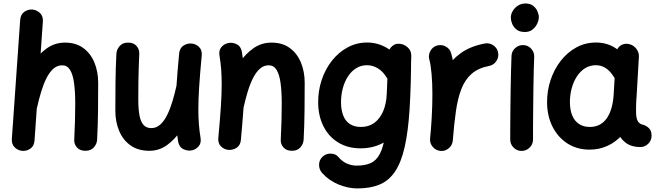

<svg xmlns="http://www.w3.org/2000/svg" viewBox="-20 -796 3753 1095"><path d="M73.1 -220.8Q66.7 -194.6 77.5 -171.4Q88.3 -148.3 111.7 -141.8Q139.8 -134 163.2 -146.6Q186.6 -159.2 191.5 -183.3Q201.5 -228.6 214.4 -271.5Q227.3 -314.3 244.3 -348.8Q261.4 -383.2 283.6 -403.4Q305.9 -423.6 334.8 -423.6Q363.3 -423.6 379.3 -397.8Q395.4 -372.1 402.2 -323.4Q409.1 -274.7 409.1 -205.4Q409.1 -158.7 407.7 -108.1Q406.2 -57.5 403.4 0.6Q402 25.8 418.8 44.9Q435.7 64 467.4 64Q498.3 64 515.4 44.4Q532.5 24.8 533.9 0.5Q538.2 -81.8 539.1 -163.6Q539.9 -245.5 539.9 -323.7Q539.9 -387.3 518.4 -439.4Q496.9 -491.5 454.9 -522.2Q412.8 -553 351 -553Q293.5 -553 247.9 -521Q202.3 -489 167.8 -438.4Q133.3 -387.8 109.7 -330Q86.2 -272.1 73.1 -220.8ZM106.7 64.3Q131.5 66.5 153.1 51.7Q174.7 36.9 177 4.5L224.4 -672.2Q226.7 -704.3 207.8 -722Q188.8 -739.6 164.6 -741.6Q140.3 -743.5 118.8 -728.6Q97.3 -713.6 95 -681.3L47.6 -4.5Q45.3 26.7 64 44.6Q82.8 62.5 106.7 64.3Z M1130.4 -479Q1133.4 -510.5 1115.4 -527.9Q1097.4 -545.3 1074 -547.6Q1049.3 -550.3 1027 -536.3Q1004.8 -522.2 1001.7 -491.2Q991.9 -386.7 986.8 -310.3Q981.7 -233.9 981.7 -173.1Q981.7 -122.1 985.2 -78.1Q988.6 -34.2 995.7 10Q1001 42.5 1025.9 54.7Q1050.9 67 1076.3 61Q1098.3 55.7 1113.5 37.5Q1128.7 19.4 1123.7 -10.1Q1117.3 -49.4 1114.3 -88Q1111.2 -126.6 1111.2 -173.1Q1111.2 -228.6 1115.9 -301.6Q1120.6 -374.5 1130.4 -479ZM1104.6 -268.2Q1111.1 -294.4 1100.3 -317.6Q1089.5 -340.7 1066 -347.2Q1038.1 -355.1 1014.6 -342.5Q991.2 -329.8 986.2 -305.7Q976.2 -260.4 963.3 -217.5Q950.4 -174.7 933.4 -140.3Q916.4 -105.8 894.1 -85.6Q871.8 -65.4 842.9 -65.4Q814.8 -65.4 798.6 -83.5Q782.3 -101.6 775.5 -137.9Q768.7 -174.2 768.7 -228.3Q768.7 -287.2 769.3 -331.5Q770 -375.7 771.3 -413.5Q772.6 -451.2 774.3 -489.6Q775.4 -514.8 758.7 -533.9Q742.1 -553 710.3 -553Q679.4 -553 662.4 -533.4Q645.3 -513.8 643.8 -489.5Q639.5 -407.3 638.7 -325.4Q637.8 -243.5 637.8 -165.3Q637.8 -101.7 659.5 -49.6Q681.2 2.4 724.4 33.2Q767.6 64 831.5 64Q887.2 64 931.9 32Q976.6 0 1010.5 -50.6Q1044.4 -101.2 1068 -159.1Q1091.6 -216.9 1104.6 -268.2Z M1225.1 -10Q1222.4 21.5 1240.2 38.9Q1258.1 56.3 1281.5 58.6Q1306.2 61.3 1328.6 47.2Q1351.1 33.2 1353.8 2.2Q1363.5 -102.7 1368.7 -178.9Q1373.8 -255.1 1373.8 -315.9Q1373.8 -366.9 1370.4 -410.9Q1366.9 -454.8 1359.7 -499Q1354.5 -531.5 1329.5 -543.8Q1304.6 -556.2 1279.2 -550Q1257.2 -544.8 1242.1 -526.6Q1226.9 -508.4 1231.8 -478.9Q1238.3 -439.6 1241.3 -401Q1244.3 -362.4 1244.3 -315.9Q1244.3 -260.5 1239.6 -187.5Q1234.9 -114.5 1225.1 -10ZM1250.9 -220.8Q1244.4 -194.6 1255.2 -171.4Q1266 -148.3 1289.4 -141.8Q1317.5 -134 1340.9 -146.6Q1364.4 -159.2 1369.3 -183.3Q1379.3 -228.6 1392.2 -271.5Q1405 -314.3 1422.1 -348.8Q1439.1 -383.2 1461.4 -403.4Q1483.6 -423.6 1512.6 -423.6Q1541 -423.6 1557.1 -397.8Q1573.1 -372.1 1580 -323.4Q1586.8 -274.7 1586.8 -205.4Q1586.8 -158.7 1585.4 -108.1Q1584 -57.5 1581.2 0.6Q1579.7 25.8 1596.6 44.9Q1613.4 64 1645.1 64Q1676 64 1693.1 44.4Q1710.2 24.8 1711.7 0.5Q1715.9 -81.8 1716.8 -163.6Q1717.7 -245.5 1717.7 -323.7Q1717.7 -387.3 1696.2 -439.4Q1674.7 -491.5 1632.6 -522.2Q1590.6 -553 1528.7 -553Q1471.2 -553 1425.6 -521Q1380 -489 1345.5 -438.4Q1311 -387.8 1287.5 -330Q1263.9 -272.1 1250.9 -220.8Z M2038.9 -72Q2001.1 -72 1975.9 -88.4Q1950.7 -104.7 1938.2 -135.3Q1925.7 -165.9 1924.9 -208.3Q1924.3 -251.7 1934.6 -290.7Q1944.8 -329.7 1964.2 -359.7Q1983.6 -389.8 2011.2 -406.9Q2038.7 -424.1 2072.6 -424.1Q2105.6 -424.1 2134.3 -406.6Q2163 -389.2 2180.4 -360.7Q2193.6 -337.9 2220.9 -330Q2248.2 -322.1 2271 -335Q2293.8 -347.8 2299.3 -374.5Q2304.7 -401.2 2288.9 -423.3Q2244 -487.4 2190.2 -520.4Q2136.5 -553.5 2073.9 -553.5Q2013.4 -553.5 1962.2 -525.6Q1910.9 -497.8 1873.1 -449.9Q1835.3 -402 1814.6 -340.1Q1793.9 -278.2 1794.6 -210.1Q1795.3 -133.3 1825.4 -74.5Q1855.5 -15.6 1909.7 17.2Q1963.9 50 2036.4 50Q2114.9 50 2176.5 12.3Q2238.2 -25.4 2275.3 -92Q2312.4 -158.6 2316 -244.4L2325.6 -472.8Q2327.1 -498.9 2308.8 -520.4Q2290.4 -542 2263.9 -545.8Q2237.4 -549.6 2217.2 -533.3Q2197 -517 2195.4 -490.1L2185.8 -262.5Q2183.6 -204.6 2165.2 -161.6Q2146.7 -118.7 2114.7 -95.3Q2082.6 -72 2038.9 -72ZM2252.2 -546.5Q2227.9 -546.8 2211.9 -527.5Q2195.8 -508.3 2195.8 -479.1Q2195.4 -318.5 2191.5 -207.7Q2187.5 -96.9 2176.9 -26.7Q2166.4 43.6 2146.2 81.7Q2126.1 119.8 2093.8 134.2Q2061.5 148.6 2013.9 148.6Q1987.7 148.6 1960.1 137.5Q1932.6 126.3 1910.5 99.9Q1894.7 80.6 1866.4 80Q1838.1 79.5 1818.5 98.8Q1799.9 116.8 1799.7 144Q1799.6 171.1 1817.3 190.8Q1856.4 233.8 1910.8 256.2Q1965.2 278.6 2017.7 278.6Q2091.8 278.6 2144.5 256.7Q2197.3 234.7 2232.2 183.4Q2267.2 132.1 2287.4 44.7Q2307.5 -42.7 2315.9 -173.2Q2324.3 -303.6 2324.8 -484.1Q2324.8 -508.9 2303.1 -527.6Q2281.4 -546.4 2252.2 -546.5Z M2820.8 -496.3Q2815.9 -522.5 2793.2 -537.7Q2770.5 -552.9 2744.4 -547.9Q2662.1 -532.1 2608 -493.1Q2553.8 -454.1 2521.2 -399Q2488.6 -343.9 2471.4 -278.1Q2454.2 -212.4 2446.3 -142.5Q2438.4 -72.6 2432.9 -5.2Q2430.5 21.2 2448.2 41.8Q2465.8 62.4 2492.3 64.7Q2519.3 67 2539.6 49.4Q2559.9 31.7 2562.3 5.2Q2569.6 -87.3 2580 -160.8Q2590.3 -234.4 2611 -287.8Q2631.6 -341.3 2669.4 -374.7Q2707.3 -408.1 2769.3 -419.9Q2795.4 -424.9 2810.6 -447.6Q2825.8 -470.2 2820.8 -496.3ZM2491.1 64.7Q2517.6 67.4 2538.6 50.2Q2559.6 33 2562.3 6.5Q2568 -47.7 2571.7 -118Q2575.4 -188.2 2575.4 -259.8Q2575.4 -326.4 2570.9 -386.8Q2566.3 -447.1 2552.9 -492.7Q2545.7 -518.1 2521.8 -530.9Q2497.9 -543.8 2472.5 -536.3Q2447.1 -529.1 2434.3 -505Q2421.4 -481 2428.6 -455.6Q2436.3 -429.3 2441.2 -375.4Q2446 -321.5 2446 -259.8Q2446 -192.7 2442.1 -125Q2438.2 -57.3 2432.9 -6.5Q2430.2 20 2447.4 40.8Q2464.6 61.6 2491.1 64.7Z M2893.3 -694.8Q2893.3 -680.5 2900.5 -661.5Q2907.7 -642.5 2925.2 -628Q2942.6 -613.5 2973.6 -613.5Q2999.5 -613.5 3017.3 -627.6Q3035 -641.7 3044 -661.6Q3053 -681.5 3053 -698.2Q3053 -712.5 3045.5 -730.8Q3038 -749 3021.1 -762.6Q3004.3 -776.1 2976.1 -776.1Q2953.5 -776.1 2934.6 -764.3Q2915.8 -752.4 2904.5 -733.8Q2893.3 -715.2 2893.3 -694.8ZM2965 -538.8Q2938.5 -539.9 2918.4 -522Q2898.3 -504.2 2897.2 -477.2Q2895.8 -441.8 2894.5 -392.6Q2893.3 -343.5 2892.3 -288.1Q2891.4 -232.8 2890.9 -178.3Q2890.4 -123.9 2890.1 -77.5Q2889.9 -31.1 2889.9 0Q2889.9 26.5 2909 45.6Q2928.1 64.7 2954.6 64.7Q2981.6 64.7 3000.7 45.6Q3019.8 26.5 3019.8 0Q3019.8 -30.4 3020 -76.8Q3020.3 -123.2 3020.8 -177.4Q3021.2 -231.7 3022 -286.4Q3022.7 -341.2 3023.9 -389.4Q3025.1 -437.6 3026.6 -471.1Q3027.7 -498 3009.8 -517.9Q2991.9 -537.7 2965 -538.8Z M3548.1 -311.3Q3521.6 -315.1 3501.4 -298.2Q3481.2 -281.4 3479.6 -255.6Q3478.6 -238.5 3478.3 -217.3Q3477.9 -196.2 3478.3 -176.3Q3478.8 -156.4 3479.6 -143.1Q3483.8 -87.8 3500.9 -45.9Q3517.9 -4 3550.1 19.3Q3582.3 42.7 3631 42.7Q3658 42.7 3677.1 23.6Q3696.2 4.5 3696 -22Q3695.9 -50.4 3681.8 -64.1Q3667.6 -77.9 3651.6 -83.4Q3634.4 -86.7 3625.2 -95.3Q3616 -103.9 3612.5 -116.3Q3609.1 -128.8 3607.9 -143.4Q3607.4 -154.1 3607.4 -170.7Q3607.3 -187.4 3608 -205.6Q3608.8 -223.8 3609.7 -237.5Q3611.3 -267.1 3593.1 -287.3Q3575 -307.5 3548.1 -311.3ZM3343.9 -72Q3308.1 -72 3282.9 -88.4Q3257.7 -104.7 3244.4 -135.5Q3231.1 -166.3 3230.3 -208.3Q3229.7 -251 3239.8 -289.8Q3249.9 -328.6 3269.3 -358.8Q3288.7 -389 3316.2 -406.6Q3343.8 -424.1 3378.1 -424.1Q3409.9 -424.1 3435.1 -407.2Q3460.3 -390.3 3478.5 -360.7Q3492.1 -336.8 3519.5 -329.7Q3547 -322.5 3569.1 -335Q3591.2 -347.4 3596.9 -374Q3602.7 -400.5 3586.9 -423.3Q3543.1 -486 3493.2 -519.7Q3443.4 -553.5 3379.3 -553.5Q3318.1 -553.5 3266.8 -525.5Q3215.6 -497.4 3178 -449.2Q3140.4 -400.9 3119.9 -339.2Q3099.4 -277.5 3100 -210.1Q3100.7 -133.3 3131.6 -72.6Q3162.5 -12 3216.9 22.7Q3271.4 57.4 3342.3 57.4Q3397.9 57.4 3445.3 35.5Q3492.6 13.7 3528.2 -26.6Q3563.8 -66.8 3585.2 -122.1Q3606.6 -177.5 3610.5 -244.4L3623.7 -472.8Q3625.2 -498.5 3607.1 -520.3Q3588.9 -542 3562 -545.8Q3535.5 -549.6 3515.3 -533.3Q3495.1 -517 3493.5 -490.1L3480.2 -262.5Q3477.8 -216.9 3467.8 -181.5Q3457.8 -146.1 3440.6 -121.6Q3423.5 -97.2 3399.4 -84.6Q3375.2 -72 3343.9 -72Z"/></svg>

Font: Mikhak VF
Style: Regular
Weight: 100
Designer: Amin Abedi
Version: Version 3.001